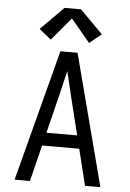

<svg xmlns="http://www.w3.org/2000/svg" viewBox="-63 -1024 726 1070"><g transform="rotate(5 300.0 -489.0)"><path d="M60 0 188 -490 252 -735H348L412 -490L540 0H454L404 -203H196L146 0ZM214 -276H386L333 -490Q325 -525 316.5 -559.5Q308 -594 300 -628Q292 -594 283.5 -559.5Q275 -525 267 -490ZM193 -795 126 -849 254 -978H346L474 -849L407 -795L300 -923Z"/></g></svg>

Font: Monocode
Style: Regular
Weight: 400
Designer: Belleve Invis
Foundry: Belleve Invis
Version: Version 16.1.0; ttfautohint (v1.8.4)